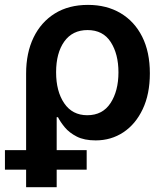

<svg xmlns="http://www.w3.org/2000/svg" viewBox="-41 -573 685 797"><path d="M67.4 204.1V-267.6Q67.4 -353.5 98.4 -417.5Q129.4 -481.4 186.8 -517.1Q244.1 -552.7 324.2 -552.7Q401.4 -552.7 459.2 -518.6Q517.1 -484.4 549.1 -420.9Q581.1 -357.4 581.1 -268.6Q581.1 -182.6 551.5 -120.1Q522 -57.6 471.2 -23.9Q420.4 9.8 356 9.8Q308.6 9.8 277.6 -6.1Q246.6 -22 228 -44.4Q209.5 -66.9 199.7 -86.4H194.3V204.1ZM321.3 -94.7Q384.8 -94.7 417.7 -145Q450.7 -195.3 450.7 -272.9Q450.7 -348.6 418.7 -398.4Q386.7 -448.2 322.3 -448.2Q259.8 -448.2 225.8 -400.6Q191.9 -353 191.9 -272.9Q191.9 -193.8 225.6 -144.3Q259.3 -94.7 321.3 -94.7ZM-20.5 131.3V50.3H318.8V131.3Z"/></svg>

Font: Inter SemiBold
Style: Regular
Weight: 600
Designer: Rasmus Andersson
Foundry: rsms
Version: Version 4.001;git-9221beed3